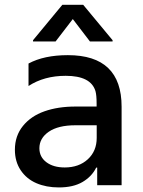

<svg xmlns="http://www.w3.org/2000/svg" viewBox="-20 -787 609 816"><path d="M216.3 -610.8H120.4V-616.1L245 -766.7H333.5L458.5 -616.1V-610.8H362.2L289.4 -706ZM230.1 9.6Q176.5 9.6 134.6 -8.5Q92.7 -26.6 68 -63.4Q43.3 -100.1 43.3 -150.6Q43.3 -209.5 77.4 -251.6Q111.5 -293.7 168.9 -313.9Q226.2 -334.2 300.8 -334.2H390.6V-346.6Q390.6 -382.8 385.7 -399.9Q366.1 -464.8 259.2 -464.8Q167.6 -464.8 101.2 -421.5V-517Q167.3 -552.6 268.5 -552.6Q496.8 -552.6 496.8 -333.5V0H393.1V-74.6H388.8Q370.4 -36.9 331 -13.7Q291.5 9.6 230.1 9.6ZM255 -75.3Q315.3 -75.3 353.2 -110.1Q391 -144.9 391 -201V-254.6H300.4Q227.3 -254.6 187.3 -227.1Q147.4 -199.6 147.4 -157Q147.4 -120 177 -97.7Q206.7 -75.3 255 -75.3Z"/></svg>

Font: TID UI Medium
Style: Regular
Weight: 500
Designer: The TID Project Authors
Foundry: Bakken & Bæck
Version: Version 1.001;hotconv 1.0.109;makeotfexe 2.5.65596